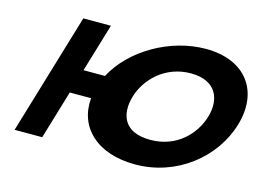

<svg xmlns="http://www.w3.org/2000/svg" viewBox="-110 -1044 1719 1263"><g transform="rotate(15 750.0 -412.5)"><path d="M356.7 -331H501.8C483.4 -130.9 632.5 15 893.3 15C1174.8 15 1408.8 -172 1480.8 -413C1552.9 -654 1422.6 -840 1149 -840C906.9 -840 657.2 -695.4 552.1 -496H406.1L504.5 -825H316.5L69.7 0H257.7ZM763.6 -413C800.4 -536 919.4 -659 1094.9 -659C1271.6 -659 1314.6 -536 1277.8 -413C1241 -290 1129.2 -167 947.7 -167C761.4 -167 726.8 -290 763.6 -413Z"/></g></svg>

Font: Hussar
Style: BdSuprExtOblThree
Weight: 700
Foundry: Cannot Into Space Fonts
Version: Version 2.00